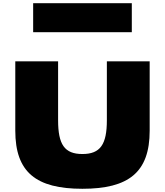

<svg xmlns="http://www.w3.org/2000/svg" viewBox="-20 -1151 1025 1193"><path d="M186 -1131V-951H799V-1131ZM75 -770H341V-404C341 -253 381 -194 492 -194C603 -194 644 -253 644 -404V-770H910V-339C910 -81 780 22 492 22C204 22 75 -81 75 -339Z"/></svg>

Font: Hussar Dziwak
Style: Regular
Weight: 400
Version: Version 1.022